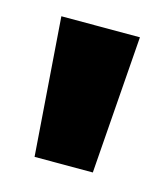

<svg xmlns="http://www.w3.org/2000/svg" viewBox="-55 -764 296 347"><g transform="rotate(15 93.5 -591.0)"><path d="M39 -462 20 -720H167L148 -462Z"/></g></svg>

Font: Bricolage Grotesque 12pt ExtraBold
Style: Regular
Weight: 800
Designer: Mathieu Triay
Foundry: Atelier Triay
Version: Version 1.001; ttfautohint (v1.8.4.7-5d5b);gftools[0.9.33.de